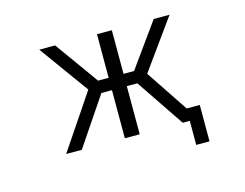

<svg xmlns="http://www.w3.org/2000/svg" viewBox="-90 -663 1181 926"><g transform="rotate(-15 500.0 -200.0)"><path d="M459 0V-240.2H406.2L244.1 0H166L349.6 -272.5L170.9 -519.5H250L406.2 -301.8H459V-519.5H533.2V-301.8H585.9L742.2 -519.5H821.3L643.6 -272.5L784.2 -61.5H849.6V120.1H783.2V0H769.5H748L585.9 -240.2H533.2V0Z"/></g></svg>

Font: Gen Shin Gothic Monospace Normal
Style: Regular
Weight: 350
Designer: [Source Han Sans]
Ryoko NISHIZUKA  (kana & ideographs); Paul D. Hunt (Latin, Greek & Cyrillic); Wenlong ZHANG  (bopomofo
Version: Version 1.002.20150607